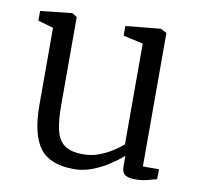

<svg xmlns="http://www.w3.org/2000/svg" viewBox="-69 -640 759 724"><g transform="rotate(10 311.0 -278.0)"><path d="M491.5 9Q467.5 9 454.5 0.8Q441.5 -7.5 441.5 -33V-72Q421.5 -54 392.2 -34.8Q363 -15.5 328.8 -2.2Q294.5 11 258.5 11Q166.5 11 127.8 -40.5Q89 -92 89 -206V-500L30 -517V-554L151 -567H152L170 -555V-218Q170 -158.5 179 -121.5Q188 -84.5 212.5 -67.2Q237 -50 283.5 -50Q315 -50 343 -60.5Q371 -71 394 -85.8Q417 -100.5 432.5 -114V-500L356.5 -517V-554L489.5 -567H490.5L513.5 -555V-44H575.5L574.5 -6Q558 -1.5 538 3.8Q518 9 491.5 9Z"/></g></svg>

Font: Merriweather Light
Style: Regular
Weight: 300
Designer: Eben Sorkin
Foundry: Eben Sorkin
Version: Version 2.100